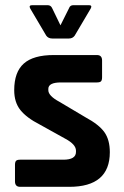

<svg xmlns="http://www.w3.org/2000/svg" viewBox="-20 -723 480 743"><path d="M182 -574Q167 -574 159 -585L97 -690Q90 -703 105 -703H164Q177 -703 182 -691L214 -625L247 -691Q251 -703 264 -703H324Q338 -703 331 -690L269 -585Q261 -574 247 -574ZM248 0H58Q38 0 38 -21V-85Q38 -96 42 -100.5Q46 -105 58 -105H225Q274 -105 274 -135V-140Q274 -164 233 -186L134 -241Q83 -267 59 -297Q35 -327 35 -374Q35 -444 72 -477Q109 -510 188 -510H355Q375 -510 375 -489V-424Q375 -413 371 -408.5Q367 -404 355 -404H216Q167 -404 167 -379V-374Q167 -352 210 -329L311 -269Q363 -241 384 -211.5Q405 -182 405 -134Q405 0 248 0Z"/></svg>

Font: Rajdhani
Style: Bold
Weight: 700
Designer: Satya Rajpurohit, Jyotish Sonowal
Foundry: Indian Type Foundry
Version: Version 1.201 February 1, 2022